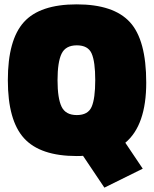

<svg xmlns="http://www.w3.org/2000/svg" viewBox="-20 -703 707 881"><path d="M332 13Q165 13 90.5 -68.5Q16 -150 16 -335Q16 -520 89.5 -601.5Q163 -683 332 -683Q501 -683 576 -601.5Q651 -520 651 -324Q651 -128 555 -48L635 71L459 158L361 12Q352 13 332 13ZM244 -335Q244 -252 262.5 -213.5Q281 -175 332.5 -175Q384 -175 400.5 -213Q417 -251 417 -335.5Q417 -420 400.5 -457.5Q384 -495 332.5 -495Q281 -495 262.5 -456.5Q244 -418 244 -335Z"/></svg>

Font: Titillium Web
Style: Black
Weight: 900
Version: Version 1.001;PS 35.000;hotconv 1.0.70;makeotf.lib2.5.55311